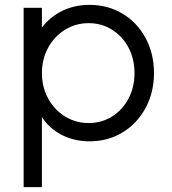

<svg xmlns="http://www.w3.org/2000/svg" viewBox="-20 -568 707 788"><path d="M77 -536H152V-416L140 -437Q172 -489 226 -518.5Q280 -548 348 -548Q423 -548 483.5 -511.5Q544 -475 578 -411Q612 -347 612 -268Q612 -189 577.5 -125Q543 -61 483 -24.5Q423 12 348 12Q278 12 223 -20Q168 -52 140 -109L152 -120V200H77ZM532 -268Q532 -326 507.5 -372.5Q483 -419 440 -446Q397 -473 344 -473Q291 -473 247 -446Q203 -419 177.5 -372Q152 -325 152 -268Q152 -211 177.5 -164Q203 -117 247 -90Q291 -63 344 -63Q397 -63 440 -90Q483 -117 507.5 -163.5Q532 -210 532 -268Z"/></svg>

Font: Trafiko Sans Variable
Style: Regular
Weight: 400
Designer: Gumpita Rahayu / Trafiko
Foundry: Tokotype / Trafiko
Version: Version 0.001;FEAKit 1.0